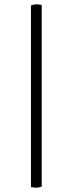

<svg xmlns="http://www.w3.org/2000/svg" viewBox="-20 -688 338 893"><path d="M124 182V-663Q133 -666 139 -667Q145 -668 150 -668Q158 -668 174 -665V180Q165 183 159 184Q153 185 148 185Q140 185 124 182Z"/></svg>

Font: Scope One
Style: Regular
Weight: 400
Designer: Dalton Maag Ltd
Foundry: Dalton Maag Ltd
Version: Version 1.002; ttfautohint (v1.4.1) -l 11 -r 50 -G 50 -x 14 